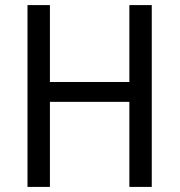

<svg xmlns="http://www.w3.org/2000/svg" viewBox="-20 -734 705 754"><path d="M576 0H488V-334H176V0H88V-714H176V-412H488V-714H576Z"/></svg>

Font: Noto Sans Kannada SemiCondensed
Style: Regular
Weight: 400
Width: 4
Designer: Jelle Bosma - Monotype Design Team
Foundry: Monotype Imaging Inc.
Version: Version 2.005; ttfautohint (v1.8.4.7-5d5b)